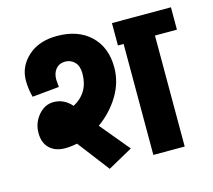

<svg xmlns="http://www.w3.org/2000/svg" viewBox="-95 -755 972 878"><g transform="rotate(-15 391.0 -315.5)"><path d="M148.9 -133.8Q102.5 -133.8 75.2 -159.4Q47.9 -185.1 47.9 -232.4Q47.9 -279.8 78.1 -315.7Q108.4 -351.6 150.4 -351.6Q200.2 -351.6 235.4 -311Q312.5 -352.5 312.5 -443.4Q312.5 -479.5 294.4 -498Q276.4 -516.6 249.3 -516.6Q222.2 -516.6 205.8 -497.8Q189.5 -479 189.5 -447.8Q189.5 -439.9 192.4 -412.1L64.9 -399.9Q54.2 -440.9 54.2 -479Q54.2 -545.4 106 -592.5Q157.7 -639.6 243.7 -639.6Q343.3 -639.6 401.9 -584Q460.4 -528.3 460.4 -433.1Q460.4 -362.8 422.4 -300Q384.3 -237.3 322.8 -193.4L437.5 -55.2L320.3 9.8L205.6 -140.1Q174.8 -133.8 148.9 -133.8ZM529.3 0V-525.4H502.4V-631.3H781.7V-525.4H677.7V0Z"/></g></svg>

Font: Yantramanav Black
Style: Regular
Weight: 900
Version: Version 1.001;PS 1.0;hotconv 1.0.72;makeotf.lib2.5.5900; ttf